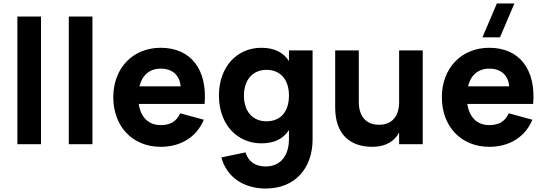

<svg xmlns="http://www.w3.org/2000/svg" viewBox="-20 -830 3131 1105"><path d="M216 0V-735H80V0Z M512 0V-735H376V0Z M905 -110C835 -110 790 -154.5 778.5 -232H1157.5C1174 -428 1080 -555 905 -555C745 -555 632 -439 632 -270C632 -103 742 15 905 15C1021 15 1112 -42 1153 -141L1017 -178C996 -131.5 960.5 -110 905 -110ZM782.5 -333C798.5 -398 841 -435 905 -435C972 -435 1014.5 -397 1019.5 -333Z M1484 -555C1346 -555 1240 -448 1240 -280C1240 -113 1346 -5 1484 -5C1561 -5 1611.5 -33 1643 -81.5V-30C1643 64 1596 128 1509 128C1448 128 1409 99 1393 47L1254 76C1285 191 1384 255 1509 255C1682 255 1779 134 1779 -28V-540H1643V-478.5C1611.5 -527 1561 -555 1484 -555ZM1514 -132C1433 -132 1384 -189 1384 -280C1384 -368 1432 -428 1514 -428C1594 -428 1643 -372 1643 -280C1643 -191 1598 -132 1514 -132Z M2045 -540H1909V-212C1909 -56.5 1994.5 15 2123 15C2202 15 2250 -18.5 2277 -66.5V0H2413V-540H2277V-242.5C2277 -163.5 2238.5 -112 2161 -112C2083.5 -112 2045 -164.5 2045 -242.5Z M2857.5 -615 2940.5 -810H2839.5L2756.5 -615ZM2796 -110C2726 -110 2681 -154.5 2669.5 -232H3048.5C3065 -428 2971 -555 2796 -555C2636 -555 2523 -439 2523 -270C2523 -103 2633 15 2796 15C2912 15 3003 -42 3044 -141L2908 -178C2887 -131.5 2851.5 -110 2796 -110ZM2673.5 -333C2689.5 -398 2732 -435 2796 -435C2863 -435 2905.5 -397 2910.5 -333Z"/></svg>

Font: Vela Sans ExtBd
Style: Regular
Weight: 800
Designer: Principal design: Mikhail Sharanda - project Manrope.
Design modification: Ravid Balaliev
Foundry: Mikhail Sharanda
Version: Version 1.001